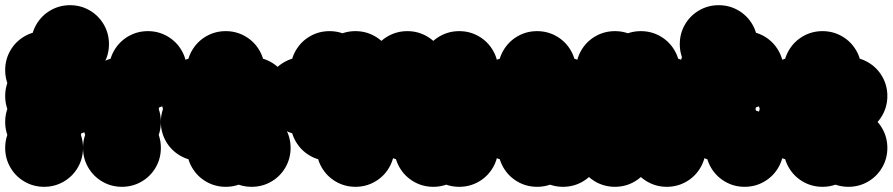

<svg xmlns="http://www.w3.org/2000/svg" viewBox="-70 -620 3440 740"><path d="M-50 -350Q-50 -391 -30 -425.5Q-10 -460 24.5 -480Q59 -500 100 -500Q141 -500 175.5 -480Q210 -460 230 -425.5Q250 -391 250 -350Q250 -309 230 -274.5Q210 -240 175.5 -220Q141 -200 100 -200Q59 -200 24.5 -220Q-10 -240 -30 -274.5Q-50 -309 -50 -350ZM50 -250Q50 -291 70 -325.5Q90 -360 124.5 -380Q159 -400 200 -400Q241 -400 275.5 -380Q310 -360 330 -325.5Q350 -291 350 -250Q350 -209 330 -174.5Q310 -140 275.5 -120Q241 -100 200 -100Q159 -100 124.5 -120Q90 -140 70 -174.5Q50 -209 50 -250ZM-50 -50Q-50 -91 -30 -125.5Q-10 -160 24.5 -180Q59 -200 100 -200Q141 -200 175.5 -180Q210 -160 230 -125.5Q250 -91 250 -50Q250 -9 230 25.5Q210 60 175.5 80Q141 100 100 100Q59 100 24.5 80Q-10 60 -30 25.5Q-50 -9 -50 -50ZM50 -450Q50 -491 70 -525.5Q90 -560 124.5 -580Q159 -600 200 -600Q241 -600 275.5 -580Q310 -560 330 -525.5Q350 -491 350 -450Q350 -409 330 -374.5Q310 -340 275.5 -320Q241 -300 200 -300Q159 -300 124.5 -320Q90 -340 70 -374.5Q50 -409 50 -450ZM-50 -250Q-50 -291 -30 -325.5Q-10 -360 24.5 -380Q59 -400 100 -400Q141 -400 175.5 -380Q210 -360 230 -325.5Q250 -291 250 -250Q250 -209 230 -174.5Q210 -140 175.5 -120Q141 -100 100 -100Q59 -100 24.5 -120Q-10 -140 -30 -174.5Q-50 -209 -50 -250ZM-50 -150Q-50 -191 -30 -225.5Q-10 -260 24.5 -280Q59 -300 100 -300Q141 -300 175.5 -280Q210 -260 230 -225.5Q250 -191 250 -150Q250 -109 230 -74.5Q210 -40 175.5 -20Q141 0 100 0Q59 0 24.5 -20Q-10 -40 -30 -74.5Q-50 -109 -50 -150Z M250 -250Q250 -291 270 -325.5Q290 -360 324.5 -380Q359 -400 400 -400Q441 -400 475.5 -380Q510 -360 530 -325.5Q550 -291 550 -250Q550 -209 530 -174.5Q510 -140 475.5 -120Q441 -100 400 -100Q359 -100 324.5 -120Q290 -140 270 -174.5Q250 -209 250 -250ZM250 -50Q250 -91 270 -125.5Q290 -160 324.5 -180Q359 -200 400 -200Q441 -200 475.5 -180Q510 -160 530 -125.5Q550 -91 550 -50Q550 -9 530 25.5Q510 60 475.5 80Q441 100 400 100Q359 100 324.5 80Q290 60 270 25.5Q250 -9 250 -50ZM350 -350Q350 -391 370 -425.5Q390 -460 424.5 -480Q459 -500 500 -500Q541 -500 575.5 -480Q610 -460 630 -425.5Q650 -391 650 -350Q650 -309 630 -274.5Q610 -240 575.5 -220Q541 -200 500 -200Q459 -200 424.5 -220Q390 -240 370 -274.5Q350 -309 350 -350ZM250 -150Q250 -191 270 -225.5Q290 -260 324.5 -280Q359 -300 400 -300Q441 -300 475.5 -280Q510 -260 530 -225.5Q550 -191 550 -150Q550 -109 530 -74.5Q510 -40 475.5 -20Q441 0 400 0Q359 0 324.5 -20Q290 -40 270 -74.5Q250 -109 250 -150Z M750 -250Q750 -291 770 -325.5Q790 -360 824.5 -380Q859 -400 900 -400Q941 -400 975.5 -380Q1010 -360 1030 -325.5Q1050 -291 1050 -250Q1050 -209 1030 -174.5Q1010 -140 975.5 -120Q941 -100 900 -100Q859 -100 824.5 -120Q790 -140 770 -174.5Q750 -209 750 -250ZM650 -250Q650 -291 670 -325.5Q690 -360 724.5 -380Q759 -400 800 -400Q841 -400 875.5 -380Q910 -360 930 -325.5Q950 -291 950 -250Q950 -209 930 -174.5Q910 -140 875.5 -120Q841 -100 800 -100Q759 -100 724.5 -120Q690 -140 670 -174.5Q650 -209 650 -250ZM650 -350Q650 -391 670 -425.5Q690 -460 724.5 -480Q759 -500 800 -500Q841 -500 875.5 -480Q910 -460 930 -425.5Q950 -391 950 -350Q950 -309 930 -274.5Q910 -240 875.5 -220Q841 -200 800 -200Q759 -200 724.5 -220Q690 -240 670 -274.5Q650 -309 650 -350ZM650 -50Q650 -91 670 -125.5Q690 -160 724.5 -180Q759 -200 800 -200Q841 -200 875.5 -180Q910 -160 930 -125.5Q950 -91 950 -50Q950 -9 930 25.5Q910 60 875.5 80Q841 100 800 100Q759 100 724.5 80Q690 60 670 25.5Q650 -9 650 -50ZM550 -250Q550 -291 570 -325.5Q590 -360 624.5 -380Q659 -400 700 -400Q741 -400 775.5 -380Q810 -360 830 -325.5Q850 -291 850 -250Q850 -209 830 -174.5Q810 -140 775.5 -120Q741 -100 700 -100Q659 -100 624.5 -120Q590 -140 570 -174.5Q550 -209 550 -250ZM550 -150Q550 -191 570 -225.5Q590 -260 624.5 -280Q659 -300 700 -300Q741 -300 775.5 -280Q810 -260 830 -225.5Q850 -191 850 -150Q850 -109 830 -74.5Q810 -40 775.5 -20Q741 0 700 0Q659 0 624.5 -20Q590 -40 570 -74.5Q550 -109 550 -150ZM750 -50Q750 -91 770 -125.5Q790 -160 824.5 -180Q859 -200 900 -200Q941 -200 975.5 -180Q1010 -160 1030 -125.5Q1050 -91 1050 -50Q1050 -9 1030 25.5Q1010 60 975.5 80Q941 100 900 100Q859 100 824.5 80Q790 60 770 25.5Q750 -9 750 -50Z M1150 -250Q1150 -291 1170 -325.5Q1190 -360 1224.5 -380Q1259 -400 1300 -400Q1341 -400 1375.5 -380Q1410 -360 1430 -325.5Q1450 -291 1450 -250Q1450 -209 1430 -174.5Q1410 -140 1375.5 -120Q1341 -100 1300 -100Q1259 -100 1224.5 -120Q1190 -140 1170 -174.5Q1150 -209 1150 -250ZM1050 -150Q1050 -191 1070 -225.5Q1090 -260 1124.5 -280Q1159 -300 1200 -300Q1241 -300 1275.5 -280Q1310 -260 1330 -225.5Q1350 -191 1350 -150Q1350 -109 1330 -74.5Q1310 -40 1275.5 -20Q1241 0 1200 0Q1159 0 1124.5 -20Q1090 -40 1070 -74.5Q1050 -109 1050 -150ZM1150 -350Q1150 -391 1170 -425.5Q1190 -460 1224.5 -480Q1259 -500 1300 -500Q1341 -500 1375.5 -480Q1410 -460 1430 -425.5Q1450 -391 1450 -350Q1450 -309 1430 -274.5Q1410 -240 1375.5 -220Q1341 -200 1300 -200Q1259 -200 1224.5 -220Q1190 -240 1170 -274.5Q1150 -309 1150 -350ZM1050 -350Q1050 -391 1070 -425.5Q1090 -460 1124.5 -480Q1159 -500 1200 -500Q1241 -500 1275.5 -480Q1310 -460 1330 -425.5Q1350 -391 1350 -350Q1350 -309 1330 -274.5Q1310 -240 1275.5 -220Q1241 -200 1200 -200Q1159 -200 1124.5 -220Q1090 -240 1070 -274.5Q1050 -309 1050 -350ZM950 -250Q950 -291 970 -325.5Q990 -360 1024.5 -380Q1059 -400 1100 -400Q1141 -400 1175.5 -380Q1210 -360 1230 -325.5Q1250 -291 1250 -250Q1250 -209 1230 -174.5Q1210 -140 1175.5 -120Q1141 -100 1100 -100Q1059 -100 1024.5 -120Q990 -140 970 -174.5Q950 -209 950 -250ZM1150 -150Q1150 -191 1170 -225.5Q1190 -260 1224.5 -280Q1259 -300 1300 -300Q1341 -300 1375.5 -280Q1410 -260 1430 -225.5Q1450 -191 1450 -150Q1450 -109 1430 -74.5Q1410 -40 1375.5 -20Q1341 0 1300 0Q1259 0 1224.5 -20Q1190 -40 1170 -74.5Q1150 -109 1150 -150ZM1150 -50Q1150 -91 1170 -125.5Q1190 -160 1224.5 -180Q1259 -200 1300 -200Q1341 -200 1375.5 -180Q1410 -160 1430 -125.5Q1450 -91 1450 -50Q1450 -9 1430 25.5Q1410 60 1375.5 80Q1341 100 1300 100Q1259 100 1224.5 80Q1190 60 1170 25.5Q1150 -9 1150 -50Z M1550 -50Q1550 -91 1570 -125.5Q1590 -160 1624.5 -180Q1659 -200 1700 -200Q1741 -200 1775.5 -180Q1810 -160 1830 -125.5Q1850 -91 1850 -50Q1850 -9 1830 25.5Q1810 60 1775.5 80Q1741 100 1700 100Q1659 100 1624.5 80Q1590 60 1570 25.5Q1550 -9 1550 -50ZM1550 -150Q1550 -191 1570 -225.5Q1590 -260 1624.5 -280Q1659 -300 1700 -300Q1741 -300 1775.5 -280Q1810 -260 1830 -225.5Q1850 -191 1850 -150Q1850 -109 1830 -74.5Q1810 -40 1775.5 -20Q1741 0 1700 0Q1659 0 1624.5 -20Q1590 -40 1570 -74.5Q1550 -109 1550 -150ZM1550 -250Q1550 -291 1570 -325.5Q1590 -360 1624.5 -380Q1659 -400 1700 -400Q1741 -400 1775.5 -380Q1810 -360 1830 -325.5Q1850 -291 1850 -250Q1850 -209 1830 -174.5Q1810 -140 1775.5 -120Q1741 -100 1700 -100Q1659 -100 1624.5 -120Q1590 -140 1570 -174.5Q1550 -209 1550 -250ZM1550 -350Q1550 -391 1570 -425.5Q1590 -460 1624.5 -480Q1659 -500 1700 -500Q1741 -500 1775.5 -480Q1810 -460 1830 -425.5Q1850 -391 1850 -350Q1850 -309 1830 -274.5Q1810 -240 1775.5 -220Q1741 -200 1700 -200Q1659 -200 1624.5 -220Q1590 -240 1570 -274.5Q1550 -309 1550 -350ZM1350 -350Q1350 -391 1370 -425.5Q1390 -460 1424.5 -480Q1459 -500 1500 -500Q1541 -500 1575.5 -480Q1610 -460 1630 -425.5Q1650 -391 1650 -350Q1650 -309 1630 -274.5Q1610 -240 1575.5 -220Q1541 -200 1500 -200Q1459 -200 1424.5 -220Q1390 -240 1370 -274.5Q1350 -309 1350 -350ZM1350 -250Q1350 -291 1370 -325.5Q1390 -360 1424.5 -380Q1459 -400 1500 -400Q1541 -400 1575.5 -380Q1610 -360 1630 -325.5Q1650 -291 1650 -250Q1650 -209 1630 -174.5Q1610 -140 1575.5 -120Q1541 -100 1500 -100Q1459 -100 1424.5 -120Q1390 -140 1370 -174.5Q1350 -209 1350 -250ZM1350 -150Q1350 -191 1370 -225.5Q1390 -260 1424.5 -280Q1459 -300 1500 -300Q1541 -300 1575.5 -280Q1610 -260 1630 -225.5Q1650 -191 1650 -150Q1650 -109 1630 -74.5Q1610 -40 1575.5 -20Q1541 0 1500 0Q1459 0 1424.5 -20Q1390 -40 1370 -74.5Q1350 -109 1350 -150ZM1450 -50Q1450 -91 1470 -125.5Q1490 -160 1524.5 -180Q1559 -200 1600 -200Q1641 -200 1675.5 -180Q1710 -160 1730 -125.5Q1750 -91 1750 -50Q1750 -9 1730 25.5Q1710 60 1675.5 80Q1641 100 1600 100Q1559 100 1524.5 80Q1490 60 1470 25.5Q1450 -9 1450 -50Z M1950 -250Q1950 -291 1970 -325.5Q1990 -360 2024.5 -380Q2059 -400 2100 -400Q2141 -400 2175.5 -380Q2210 -360 2230 -325.5Q2250 -291 2250 -250Q2250 -209 2230 -174.5Q2210 -140 2175.5 -120Q2141 -100 2100 -100Q2059 -100 2024.5 -120Q1990 -140 1970 -174.5Q1950 -209 1950 -250ZM1850 -250Q1850 -291 1870 -325.5Q1890 -360 1924.5 -380Q1959 -400 2000 -400Q2041 -400 2075.5 -380Q2110 -360 2130 -325.5Q2150 -291 2150 -250Q2150 -209 2130 -174.5Q2110 -140 2075.5 -120Q2041 -100 2000 -100Q1959 -100 1924.5 -120Q1890 -140 1870 -174.5Q1850 -209 1850 -250ZM1850 -350Q1850 -391 1870 -425.5Q1890 -460 1924.5 -480Q1959 -500 2000 -500Q2041 -500 2075.5 -480Q2110 -460 2130 -425.5Q2150 -391 2150 -350Q2150 -309 2130 -274.5Q2110 -240 2075.5 -220Q2041 -200 2000 -200Q1959 -200 1924.5 -220Q1890 -240 1870 -274.5Q1850 -309 1850 -350ZM1850 -50Q1850 -91 1870 -125.5Q1890 -160 1924.5 -180Q1959 -200 2000 -200Q2041 -200 2075.5 -180Q2110 -160 2130 -125.5Q2150 -91 2150 -50Q2150 -9 2130 25.5Q2110 60 2075.5 80Q2041 100 2000 100Q1959 100 1924.5 80Q1890 60 1870 25.5Q1850 -9 1850 -50ZM1750 -250Q1750 -291 1770 -325.5Q1790 -360 1824.5 -380Q1859 -400 1900 -400Q1941 -400 1975.5 -380Q2010 -360 2030 -325.5Q2050 -291 2050 -250Q2050 -209 2030 -174.5Q2010 -140 1975.5 -120Q1941 -100 1900 -100Q1859 -100 1824.5 -120Q1790 -140 1770 -174.5Q1750 -209 1750 -250ZM1750 -150Q1750 -191 1770 -225.5Q1790 -260 1824.5 -280Q1859 -300 1900 -300Q1941 -300 1975.5 -280Q2010 -260 2030 -225.5Q2050 -191 2050 -150Q2050 -109 2030 -74.5Q2010 -40 1975.5 -20Q1941 0 1900 0Q1859 0 1824.5 -20Q1790 -40 1770 -74.5Q1750 -109 1750 -150ZM1950 -50Q1950 -91 1970 -125.5Q1990 -160 2024.5 -180Q2059 -200 2100 -200Q2141 -200 2175.5 -180Q2210 -160 2230 -125.5Q2250 -91 2250 -50Q2250 -9 2230 25.5Q2210 60 2175.5 80Q2141 100 2100 100Q2059 100 2024.5 80Q1990 60 1970 25.5Q1950 -9 1950 -50Z M2350 -50Q2350 -91 2370 -125.5Q2390 -160 2424.5 -180Q2459 -200 2500 -200Q2541 -200 2575.5 -180Q2610 -160 2630 -125.5Q2650 -91 2650 -50Q2650 -9 2630 25.5Q2610 60 2575.5 80Q2541 100 2500 100Q2459 100 2424.5 80Q2390 60 2370 25.5Q2350 -9 2350 -50ZM2350 -150Q2350 -191 2370 -225.5Q2390 -260 2424.5 -280Q2459 -300 2500 -300Q2541 -300 2575.5 -280Q2610 -260 2630 -225.5Q2650 -191 2650 -150Q2650 -109 2630 -74.5Q2610 -40 2575.5 -20Q2541 0 2500 0Q2459 0 2424.5 -20Q2390 -40 2370 -74.5Q2350 -109 2350 -150ZM2350 -250Q2350 -291 2370 -325.5Q2390 -360 2424.5 -380Q2459 -400 2500 -400Q2541 -400 2575.5 -380Q2610 -360 2630 -325.5Q2650 -291 2650 -250Q2650 -209 2630 -174.5Q2610 -140 2575.5 -120Q2541 -100 2500 -100Q2459 -100 2424.5 -120Q2390 -140 2370 -174.5Q2350 -209 2350 -250ZM2250 -350Q2250 -391 2270 -425.5Q2290 -460 2324.5 -480Q2359 -500 2400 -500Q2441 -500 2475.5 -480Q2510 -460 2530 -425.5Q2550 -391 2550 -350Q2550 -309 2530 -274.5Q2510 -240 2475.5 -220Q2441 -200 2400 -200Q2359 -200 2324.5 -220Q2290 -240 2270 -274.5Q2250 -309 2250 -350ZM2150 -350Q2150 -391 2170 -425.5Q2190 -460 2224.5 -480Q2259 -500 2300 -500Q2341 -500 2375.5 -480Q2410 -460 2430 -425.5Q2450 -391 2450 -350Q2450 -309 2430 -274.5Q2410 -240 2375.5 -220Q2341 -200 2300 -200Q2259 -200 2224.5 -220Q2190 -240 2170 -274.5Q2150 -309 2150 -350ZM2150 -250Q2150 -291 2170 -325.5Q2190 -360 2224.5 -380Q2259 -400 2300 -400Q2341 -400 2375.5 -380Q2410 -360 2430 -325.5Q2450 -291 2450 -250Q2450 -209 2430 -174.5Q2410 -140 2375.5 -120Q2341 -100 2300 -100Q2259 -100 2224.5 -120Q2190 -140 2170 -174.5Q2150 -209 2150 -250ZM2150 -150Q2150 -191 2170 -225.5Q2190 -260 2224.5 -280Q2259 -300 2300 -300Q2341 -300 2375.5 -280Q2410 -260 2430 -225.5Q2450 -191 2450 -150Q2450 -109 2430 -74.5Q2410 -40 2375.5 -20Q2341 0 2300 0Q2259 0 2224.5 -20Q2190 -40 2170 -74.5Q2150 -109 2150 -150ZM2150 -50Q2150 -91 2170 -125.5Q2190 -160 2224.5 -180Q2259 -200 2300 -200Q2341 -200 2375.5 -180Q2410 -160 2430 -125.5Q2450 -91 2450 -50Q2450 -9 2430 25.5Q2410 60 2375.5 80Q2341 100 2300 100Q2259 100 2224.5 80Q2190 60 2170 25.5Q2150 -9 2150 -50Z M2650 -50Q2650 -91 2670 -125.5Q2690 -160 2724.5 -180Q2759 -200 2800 -200Q2841 -200 2875.5 -180Q2910 -160 2930 -125.5Q2950 -91 2950 -50Q2950 -9 2930 25.5Q2910 60 2875.5 80Q2841 100 2800 100Q2759 100 2724.5 80Q2690 60 2670 25.5Q2650 -9 2650 -50ZM2650 -350Q2650 -391 2670 -425.5Q2690 -460 2724.5 -480Q2759 -500 2800 -500Q2841 -500 2875.5 -480Q2910 -460 2930 -425.5Q2950 -391 2950 -350Q2950 -309 2930 -274.5Q2910 -240 2875.5 -220Q2841 -200 2800 -200Q2759 -200 2724.5 -220Q2690 -240 2670 -274.5Q2650 -309 2650 -350ZM2550 -450Q2550 -491 2570 -525.5Q2590 -560 2624.5 -580Q2659 -600 2700 -600Q2741 -600 2775.5 -580Q2810 -560 2830 -525.5Q2850 -491 2850 -450Q2850 -409 2830 -374.5Q2810 -340 2775.5 -320Q2741 -300 2700 -300Q2659 -300 2624.5 -320Q2590 -340 2570 -374.5Q2550 -409 2550 -450ZM2550 -350Q2550 -391 2570 -425.5Q2590 -460 2624.5 -480Q2659 -500 2700 -500Q2741 -500 2775.5 -480Q2810 -460 2830 -425.5Q2850 -391 2850 -350Q2850 -309 2830 -274.5Q2810 -240 2775.5 -220Q2741 -200 2700 -200Q2659 -200 2624.5 -220Q2590 -240 2570 -274.5Q2550 -309 2550 -350ZM2550 -250Q2550 -291 2570 -325.5Q2590 -360 2624.5 -380Q2659 -400 2700 -400Q2741 -400 2775.5 -380Q2810 -360 2830 -325.5Q2850 -291 2850 -250Q2850 -209 2830 -174.5Q2810 -140 2775.5 -120Q2741 -100 2700 -100Q2659 -100 2624.5 -120Q2590 -140 2570 -174.5Q2550 -209 2550 -250ZM2550 -150Q2550 -191 2570 -225.5Q2590 -260 2624.5 -280Q2659 -300 2700 -300Q2741 -300 2775.5 -280Q2810 -260 2830 -225.5Q2850 -191 2850 -150Q2850 -109 2830 -74.5Q2810 -40 2775.5 -20Q2741 0 2700 0Q2659 0 2624.5 -20Q2590 -40 2570 -74.5Q2550 -109 2550 -150Z M3050 -250Q3050 -291 3070 -325.5Q3090 -360 3124.5 -380Q3159 -400 3200 -400Q3241 -400 3275.5 -380Q3310 -360 3330 -325.5Q3350 -291 3350 -250Q3350 -209 3330 -174.5Q3310 -140 3275.5 -120Q3241 -100 3200 -100Q3159 -100 3124.5 -120Q3090 -140 3070 -174.5Q3050 -209 3050 -250ZM2950 -250Q2950 -291 2970 -325.5Q2990 -360 3024.5 -380Q3059 -400 3100 -400Q3141 -400 3175.5 -380Q3210 -360 3230 -325.5Q3250 -291 3250 -250Q3250 -209 3230 -174.5Q3210 -140 3175.5 -120Q3141 -100 3100 -100Q3059 -100 3024.5 -120Q2990 -140 2970 -174.5Q2950 -209 2950 -250ZM2950 -350Q2950 -391 2970 -425.5Q2990 -460 3024.5 -480Q3059 -500 3100 -500Q3141 -500 3175.5 -480Q3210 -460 3230 -425.5Q3250 -391 3250 -350Q3250 -309 3230 -274.5Q3210 -240 3175.5 -220Q3141 -200 3100 -200Q3059 -200 3024.5 -220Q2990 -240 2970 -274.5Q2950 -309 2950 -350ZM2950 -50Q2950 -91 2970 -125.5Q2990 -160 3024.5 -180Q3059 -200 3100 -200Q3141 -200 3175.5 -180Q3210 -160 3230 -125.5Q3250 -91 3250 -50Q3250 -9 3230 25.5Q3210 60 3175.5 80Q3141 100 3100 100Q3059 100 3024.5 80Q2990 60 2970 25.5Q2950 -9 2950 -50ZM2850 -250Q2850 -291 2870 -325.5Q2890 -360 2924.5 -380Q2959 -400 3000 -400Q3041 -400 3075.5 -380Q3110 -360 3130 -325.5Q3150 -291 3150 -250Q3150 -209 3130 -174.5Q3110 -140 3075.5 -120Q3041 -100 3000 -100Q2959 -100 2924.5 -120Q2890 -140 2870 -174.5Q2850 -209 2850 -250ZM2850 -150Q2850 -191 2870 -225.5Q2890 -260 2924.5 -280Q2959 -300 3000 -300Q3041 -300 3075.5 -280Q3110 -260 3130 -225.5Q3150 -191 3150 -150Q3150 -109 3130 -74.5Q3110 -40 3075.5 -20Q3041 0 3000 0Q2959 0 2924.5 -20Q2890 -40 2870 -74.5Q2850 -109 2850 -150ZM3050 -50Q3050 -91 3070 -125.5Q3090 -160 3124.5 -180Q3159 -200 3200 -200Q3241 -200 3275.5 -180Q3310 -160 3330 -125.5Q3350 -91 3350 -50Q3350 -9 3330 25.5Q3310 60 3275.5 80Q3241 100 3200 100Q3159 100 3124.5 80Q3090 60 3070 25.5Q3050 -9 3050 -50Z"/></svg>

Font: TINY 5x3
Style: Regular
Weight: 400
Designer: Jack Halten Fahnestock
Foundry: Velvetyne Type Foundry
Version: Version 1.002